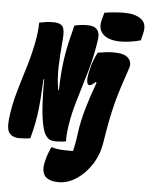

<svg xmlns="http://www.w3.org/2000/svg" viewBox="-113 -857 901 1160"><g transform="rotate(5 337.5 -277.0)"><path d="M473 -794Q503 -799 535.5 -801.5Q568 -804 594 -804Q659 -804 695.5 -777Q732 -750 718 -692L707 -647Q676 -638 643 -633.5Q610 -629 584 -629Q541 -629 509.5 -642Q478 -655 464 -682Q450 -709 461 -749ZM94 0Q81 3 61 4.5Q41 6 27 6Q-11 6 -31.5 -16Q-52 -38 -45 -105Q-36 -184 -15 -259.5Q6 -335 29.5 -409.5Q53 -484 69 -560Q78 -603 82 -637.5Q86 -672 86 -700Q111 -705 129.5 -707.5Q148 -710 172 -710Q213 -710 227.5 -690Q242 -670 237 -614Q228 -516 226 -443.5Q224 -371 236 -304H240Q242 -394 251.5 -470.5Q261 -547 280 -623Q285 -642 291 -666.5Q297 -691 299 -700Q316 -705 335 -707.5Q354 -710 379 -710Q420 -710 437 -689Q454 -668 449 -631Q434 -527 406.5 -432.5Q379 -338 353.5 -254Q328 -170 317 -97Q312 -61 310.5 -40Q309 -19 310 0Q299 3 279.5 4.5Q260 6 250 6Q225 6 210.5 -1.5Q196 -9 185 -27Q172 -47 162.5 -94.5Q153 -142 149 -211Q145 -280 146 -362H142Q138 -289 134 -236Q130 -183 123.5 -139Q117 -95 106 -49Q103 -37 100 -25Q97 -13 94 0ZM551 -560Q616 -560 640 -534Q664 -508 651 -472Q630 -411 613 -358.5Q596 -306 582.5 -254Q569 -202 558 -145Q547 -88 536 -18Q525 59 486.5 119.5Q448 180 395 215Q342 250 287 250Q253 250 232.5 241.5Q212 233 202 220Q192 206 189 185Q186 164 194 131Q200 106 207 86.5Q214 67 224 44H230Q251 50 272.5 52.5Q294 55 328 55H357Q362 35 367.5 6.5Q373 -22 377 -57Q387 -131 411 -212.5Q435 -294 463 -368L458 -373Q445 -361 436.5 -355.5Q428 -350 420 -350Q410 -350 406 -370Q402 -390 415 -445Q423 -479 433.5 -505Q444 -531 454 -550Q483 -555 506 -557.5Q529 -560 551 -560Z"/></g></svg>

Font: Recursive Mn Csl St XBk
Style: Italic
Weight: 1000
Italic angle: -15°
Monospace: yes
Version: Version 1.079;hotconv 1.0.112;makeotfexe 2.5.65598; ttfautoh